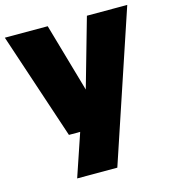

<svg xmlns="http://www.w3.org/2000/svg" viewBox="-119 -643 858 956"><g transform="rotate(-15 309.5 -165.0)"><path d="M177 0 -6 -550H215L316.5 -196.5L417 -550H625L367.5 220H160.5L235 0Z"/></g></svg>

Font: Encode Sans Black
Style: Regular
Weight: 900
Designer: Multiple Designers
Foundry: Impallari Type
Version: Version 3.002; ttfautohint (v1.8.3) -l 8 -r 50 -G 200 -x 14 